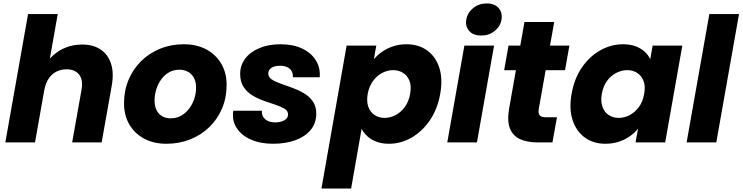

<svg xmlns="http://www.w3.org/2000/svg" viewBox="-20 -821 4281 1107"><path d="M10.8 0 141.8 -740H312.9L181.9 0ZM396 0 450 -303.2Q460.3 -360.8 436.2 -391.1Q412.1 -421.4 363.8 -421.4Q331.3 -421.4 304.7 -407.8Q278.2 -394.2 260.5 -367.9Q242.7 -341.6 235.9 -303.2L238.4 -442Q257.4 -476.3 289 -504.2Q320.7 -532.2 362.5 -548.2Q404.4 -564.2 453.5 -564.2Q517.1 -564.2 559.7 -535.9Q602.4 -507.5 620 -454.2Q637.6 -400.9 624.1 -326.1L566.1 0Z M939.6 7.9Q866.9 7.9 811.8 -21.3Q756.7 -50.5 725.9 -103.1Q695.1 -155.6 695.1 -226.2Q695.1 -298.3 720.9 -360.1Q746.7 -421.9 793.2 -468.1Q839.8 -514.3 902.9 -540.1Q966.1 -565.8 1040.2 -565.8Q1113.3 -565.8 1168.6 -536.6Q1224 -507.3 1255.3 -454.5Q1286.6 -401.8 1286.6 -330.7Q1286.6 -257.6 1260.3 -195.8Q1234 -134 1187 -88.3Q1139.9 -42.5 1076.6 -17.3Q1013.2 7.9 939.6 7.9ZM964.2 -138.8Q997.1 -138.8 1024 -153.8Q1050.9 -168.9 1070.2 -194.2Q1089.5 -219.5 1100 -251Q1110.5 -282.5 1110.5 -315.2Q1110.5 -350.6 1097.3 -373.6Q1084.1 -396.6 1062.6 -407.8Q1041.1 -419.1 1014.7 -419.1Q981.3 -419.1 954.6 -404.1Q927.9 -389 909.5 -363.4Q891.2 -337.9 881.2 -306.2Q871.2 -274.5 871.2 -241.2Q871.2 -207.4 883.4 -184.3Q895.6 -161.3 916.7 -150Q937.7 -138.8 964.2 -138.8Z M1553.9 7.9Q1481.9 7.9 1427 -16.1Q1372.2 -40.2 1344.3 -83.4Q1316.4 -126.5 1325 -182.7H1489.9Q1487.5 -152.1 1508.7 -133.7Q1529.9 -115.3 1566.7 -115.3Q1596.9 -115.3 1618.9 -127.1Q1640.8 -138.9 1640.8 -161.2Q1640.8 -181.5 1620.8 -193.8Q1600.8 -206.1 1569.5 -216.5Q1538.3 -226.9 1502.7 -239.3Q1467.2 -251.7 1435.9 -270.5Q1404.7 -289.2 1384.7 -319.2Q1364.7 -349.2 1364.7 -394.3Q1364.7 -444.4 1393.5 -482.7Q1422.3 -521.1 1475 -543.5Q1527.7 -565.8 1596.9 -565.8Q1670.5 -565.8 1722.5 -540.9Q1774.5 -516 1801.2 -473.1Q1827.8 -430.2 1823.4 -375.6H1668.4Q1669.8 -395.8 1661.5 -410.8Q1653.1 -425.8 1635.6 -433.9Q1618.2 -442 1593.1 -442Q1574.1 -442 1559 -436.6Q1543.8 -431.3 1535.3 -421.3Q1526.7 -411.3 1526.7 -396.7Q1526.7 -376.5 1546.7 -363.2Q1566.8 -349.9 1598.3 -338.7Q1629.8 -327.6 1665.1 -314.9Q1700.4 -302.2 1731.9 -283.7Q1763.5 -265.3 1783.5 -236.7Q1803.5 -208.2 1803.5 -165.2Q1803.5 -110.5 1770.9 -71.5Q1738.2 -32.6 1682 -12.3Q1625.7 7.9 1553.9 7.9Z M2135.5 -479Q2155.4 -503.6 2183.5 -523Q2211.6 -542.5 2247.1 -554.1Q2282.6 -565.8 2323.4 -565.8Q2392.2 -565.8 2441.5 -531.1Q2490.9 -496.3 2512.3 -432.3Q2533.7 -368.3 2518.2 -280.1Q2502.6 -191.9 2458.5 -127.4Q2414.3 -62.9 2352.7 -27.5Q2291.1 7.9 2222.4 7.9Q2181.6 7.9 2150.3 -4Q2118.9 -15.9 2097.8 -35.6Q2076.7 -55.3 2064.9 -78.4L2004.4 266.2H1833.3L1978.4 -557.9H2149.5ZM2344.6 -280.1Q2352.9 -324.8 2340.9 -355Q2329 -385.2 2304 -400.9Q2279 -416.6 2246.5 -416.6Q2214.6 -416.6 2183.7 -400.7Q2152.8 -384.7 2130.5 -354Q2108.3 -323.4 2099.9 -279.2Q2092.5 -235 2104 -204.1Q2115.5 -173.2 2140.5 -157.2Q2165.5 -141.2 2197.5 -141.2Q2229.9 -141.2 2260.8 -157.4Q2291.6 -173.6 2314.4 -204.8Q2337.2 -235.9 2344.6 -280.1Z M2558.8 0 2657.4 -557.9H2828.5L2729.9 0ZM2754.3 -616.1Q2708.5 -616.1 2685.2 -642.6Q2661.8 -669.2 2668.4 -708.1Q2675 -747.5 2707.9 -774.4Q2740.9 -801.2 2786.7 -801.2Q2832 -801.2 2855.1 -774.4Q2878.1 -747.5 2871.5 -708.1Q2865 -669.2 2832.3 -642.6Q2799.6 -616.1 2754.3 -616.1Z M2915.2 -194.2 3003.9 -694.3H3175.4L3086.2 -192.1Q3082.3 -167.4 3091.9 -156Q3101.6 -144.7 3130.2 -144.7H3191.2L3165.2 0H3078.4Q3020.4 0 2979.2 -18.4Q2938 -36.9 2920.5 -79.3Q2903.1 -121.8 2915.2 -194.2ZM3237.8 -416.3H2886.8L2911.8 -557.9H3262.8Z M3275.6 -280.1Q3291.1 -368.3 3335.3 -432.3Q3379.4 -496.3 3441.5 -531.1Q3503.6 -565.8 3571.9 -565.8Q3614.1 -565.8 3644.9 -554.1Q3675.8 -542.5 3696.9 -523.2Q3718 -504 3728.9 -479.5L3742.9 -557.9H3913.9L3815.3 0H3644.3L3658.8 -79.4Q3639.4 -54.8 3611 -35.1Q3582.7 -15.4 3547.2 -3.7Q3511.6 7.9 3469.9 7.9Q3402 7.9 3352.7 -27.5Q3303.4 -62.9 3281.7 -127.4Q3260.1 -191.9 3275.6 -280.1ZM3693.8 -279.2Q3702.2 -323.4 3690.5 -354Q3678.7 -384.7 3653.7 -400.7Q3628.7 -416.6 3596.3 -416.6Q3564.3 -416.6 3533.5 -400.9Q3502.6 -385.2 3480.3 -355Q3458 -324.8 3449.7 -280.1Q3442.3 -235.9 3453.8 -204.8Q3465.3 -173.6 3490.3 -157.4Q3515.2 -141.2 3547.2 -141.2Q3579.6 -141.2 3610.3 -157.2Q3640.9 -173.2 3663.7 -204.1Q3686.5 -235 3693.8 -279.2Z M3938.8 0 4069.8 -740H4240.9L4109.9 0Z"/></svg>

Font: Poppins Variable
Style: Italic
Weight: 100
Italic angle: -10°
Designer: Jonny Pinhorn
Foundry: Indian Type Foundry
Version: Version 6.000